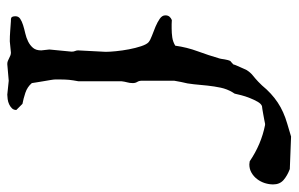

<svg xmlns="http://www.w3.org/2000/svg" viewBox="-164 -635 807 519"><g transform="rotate(90 239.5 -375.5)"><path d="M91.8 1.5Q77.6 1.5 64.9 0.5Q52.2 -0.5 36.6 -1.5H34.2Q27.3 -1.5 25.6 -4.9Q23.9 -8.3 23.9 -13.7Q23.9 -22 30.8 -26.6Q37.6 -31.2 47.9 -34.4Q58.1 -37.6 70.1 -40.3Q82 -43 92.3 -48.1Q102.5 -53.2 109.4 -61.3Q116.2 -69.3 116.2 -83.5L113.8 -105.5L119.6 -165.5Q119.6 -171.4 117.9 -175Q116.2 -178.7 116.2 -183.1L120.1 -257.8Q120.1 -268.1 118.4 -285.4Q116.7 -302.7 113.3 -320.6Q109.9 -338.4 105 -353.3Q100.1 -368.2 94.2 -373.5Q88.4 -378.4 76.4 -382.8Q64.5 -387.2 52.2 -392.3Q40 -397.5 30.8 -403.8Q21.5 -410.2 21.5 -418.9Q21.5 -425.8 24.9 -429.9Q28.3 -434.1 34.2 -436.5Q40 -436 45.2 -436Q50.3 -436 57.1 -436Q69.3 -436 81.3 -437.7Q93.3 -439.5 103.5 -445.8Q107.9 -477.5 118.7 -506.6Q129.4 -535.6 138.2 -565.9Q138.7 -566.9 139.2 -570.6Q139.6 -574.2 140.4 -578.6Q141.1 -583 142.3 -587.6Q143.6 -592.3 145 -594.7Q145.5 -594.7 149.4 -598.4Q153.3 -602.1 154.3 -603Q154.3 -604.5 156.5 -609.9Q158.7 -615.2 161.4 -621.1Q164.1 -627 166.3 -632.1Q168.5 -637.2 169.4 -638.7Q175.8 -648.9 184.1 -655.5Q192.4 -662.1 200.7 -669.9L210.9 -680.2Q221.7 -693.4 233.2 -703.9Q244.6 -714.4 257.1 -722.7Q269.5 -731 283.7 -737.3Q297.9 -743.7 314.5 -748.5L349.1 -758.8L437 -755.4Q455.1 -748.5 466.8 -738.3Q478.5 -728 478.5 -710.4Q478.5 -699.2 474.9 -687.7Q471.2 -676.3 464.1 -667Q457 -657.7 447 -651.9Q437 -646 424.3 -646L416 -647Q370.1 -678.2 317.9 -688.5H314.5Q310.5 -687.5 303.5 -686.3Q296.4 -685.1 288.8 -683.6Q281.2 -682.1 274.9 -681.2Q268.6 -680.2 267.1 -680.2Q260.7 -678.2 255.1 -668.5Q249.5 -658.7 244.9 -647Q240.2 -635.3 237.3 -623.8Q234.4 -612.3 233.4 -607.4Q233.4 -606.4 231.7 -604Q230 -601.6 229.5 -600.6Q220.7 -585.9 217 -568.6Q213.4 -551.3 211.4 -533Q209.5 -514.6 207.8 -496.3Q206.1 -478 201.7 -461.9L198.2 -442.9V-355.5Q198.2 -348.1 201.4 -343Q204.6 -337.9 204.6 -331.1Q204.6 -322.8 202.6 -315.9Q200.7 -309.1 199.7 -300.8V-184.1Q198.2 -176.3 197.3 -170.2Q196.3 -164.1 195.8 -158.7Q195.3 -153.3 195.1 -147.5Q194.8 -141.6 194.8 -134.3V-121.6Q194.8 -117.7 196.3 -108.6Q197.8 -99.6 199.5 -89.8Q201.2 -80.1 202.6 -71Q204.1 -62 204.6 -58.1Q214.8 -45.9 231 -40.5Q247.1 -35.2 260.7 -32.7L277.3 -16.1Q277.3 -8.8 272.7 -4.2Q268.1 0.5 261.7 3.4Q255.4 6.3 248 7.3Q240.7 8.3 235.8 8.3L198.2 4.4L153.3 8.3Q148.4 8.3 144.8 6.8Q141.1 5.4 137.5 3.4Q133.8 1.5 130.1 0Q126.5 -1.5 122.1 -1.5Z"/></g></svg>

Font: IM FELL English
Style: Regular
Weight: 400
Designer: Igino Marini
Foundry: Igino Marini
Version: 3.00